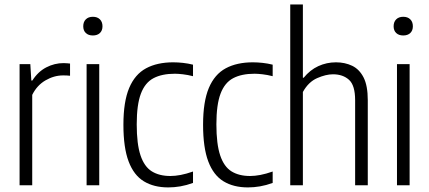

<svg xmlns="http://www.w3.org/2000/svg" viewBox="-20 -828 1918 858"><path d="M67.5 0V-541.5H115.5L120 -468H124.5Q149.5 -507.5 186.5 -526.8Q223.5 -546 264 -546Q273 -546 280.5 -545.2Q288 -544.5 293 -544V-489.5Q284.5 -490.5 277.5 -490.8Q270.5 -491 261.5 -491Q221.5 -491 183.2 -468.8Q145 -446.5 124 -404V0Z M367 0V-541.5H423.5V0ZM395 -669.5Q375 -669.5 363.5 -680.5Q352 -691.5 352 -710.5Q352 -730 363.5 -741.5Q375 -753 395 -753Q415 -753 426.5 -741.5Q438 -730 438 -710.5Q438 -691.5 426.5 -680.5Q415 -669.5 395 -669.5Z M732 9.5Q667.5 9.5 622.8 -17.8Q578 -45 554.8 -106.5Q531.5 -168 531.5 -270.5Q531.5 -373.5 557.2 -434.8Q583 -496 632.8 -522.8Q682.5 -549.5 754 -549.5Q775 -549.5 797.8 -547Q820.5 -544.5 842.5 -539V-487.5Q819 -493.5 797.5 -496Q776 -498.5 761.5 -498.5Q703.5 -498.5 665.8 -478.5Q628 -458.5 609.5 -409.2Q591 -360 591 -272.5Q591 -184 608 -133.5Q625 -83 658.5 -62.2Q692 -41.5 741.5 -41.5Q762.5 -41.5 787.5 -46.2Q812.5 -51 842.5 -61.5V-10.5Q813.5 0 786 4.8Q758.5 9.5 732 9.5Z M1088 9.5Q1023.5 9.5 978.8 -17.8Q934 -45 910.8 -106.5Q887.5 -168 887.5 -270.5Q887.5 -373.5 913.2 -434.8Q939 -496 988.8 -522.8Q1038.5 -549.5 1110 -549.5Q1131 -549.5 1153.8 -547Q1176.5 -544.5 1198.5 -539V-487.5Q1175 -493.5 1153.5 -496Q1132 -498.5 1117.5 -498.5Q1059.5 -498.5 1021.8 -478.5Q984 -458.5 965.5 -409.2Q947 -360 947 -272.5Q947 -184 964 -133.5Q981 -83 1014.5 -62.2Q1048 -41.5 1097.5 -41.5Q1118.5 -41.5 1143.5 -46.2Q1168.5 -51 1198.5 -61.5V-10.5Q1169.5 0 1142 4.8Q1114.5 9.5 1088 9.5Z M1277 0V-808H1333.5V-480.5H1337Q1365.5 -515.5 1402.5 -532.5Q1439.5 -549.5 1481.5 -549.5Q1521.5 -549.5 1553.8 -534Q1586 -518.5 1604.8 -481.8Q1623.5 -445 1623.5 -380.5V0H1567V-380Q1567 -446.5 1539.8 -471.2Q1512.5 -496 1468 -496Q1436.5 -496 1397.5 -479Q1358.5 -462 1333.5 -417V0Z M1754 0V-541.5H1810.5V0ZM1782 -669.5Q1762 -669.5 1750.5 -680.5Q1739 -691.5 1739 -710.5Q1739 -730 1750.5 -741.5Q1762 -753 1782 -753Q1802 -753 1813.5 -741.5Q1825 -730 1825 -710.5Q1825 -691.5 1813.5 -680.5Q1802 -669.5 1782 -669.5Z"/></svg>

Font: Encode Sans Condensed Condensed Light
Style: Regular
Weight: 300
Width: 3
Designer: Multiple Designers
Foundry: Impallari Type
Version: Version 3.000; ttfautohint (v1.8.3) -l 8 -r 50 -G 200 -x 14 